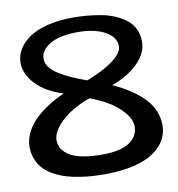

<svg xmlns="http://www.w3.org/2000/svg" viewBox="-83 -814 835 903"><g transform="rotate(-10 334.0 -363.0)"><path d="M220.7 -394Q137.2 -420.4 91.3 -469Q45.4 -517.6 45.4 -571.3Q45.4 -604 62.7 -633.8Q80.1 -663.6 113.5 -687.3Q147 -710.9 201.2 -724.9Q255.4 -738.8 323.2 -738.8Q357.4 -738.8 388.9 -736.1Q420.4 -733.4 456.3 -727.1Q492.2 -720.7 521.2 -708.3Q550.3 -695.8 574.5 -678Q598.6 -660.2 612.1 -632.8Q625.5 -605.5 625.5 -571.3Q625.5 -515.1 575.9 -467.3Q526.4 -419.4 452.1 -393.6Q552.2 -347.2 602.1 -292Q651.9 -236.8 651.9 -167Q651.9 -129.4 634 -97.7Q616.2 -65.9 580.1 -40.8Q543.9 -15.6 483.6 -1.2Q423.3 13.2 344.2 13.2Q315.4 13.2 287.8 11.5Q260.3 9.8 226.8 4.6Q193.4 -0.5 165 -8.8Q136.7 -17.1 108.9 -31.7Q81.1 -46.4 61.8 -65.4Q42.5 -84.5 30.5 -112.5Q18.6 -140.6 18.6 -174.8Q18.6 -211.4 36.9 -246.6Q55.2 -281.7 85.4 -309.1Q115.7 -336.4 149.7 -357.7Q183.6 -378.9 220.7 -394ZM335.4 -351.1Q292 -336.4 250.5 -311.5Q209 -286.6 179 -251.5Q148.9 -216.3 148.9 -182.6Q148.9 -136.7 197 -108.4Q245.1 -80.1 350.6 -80.1Q438 -80.1 480 -108.9Q522 -137.7 522 -183.6Q522 -217.8 492.4 -252.2Q462.9 -286.6 422.1 -310.8Q381.3 -335 335.4 -351.1ZM335 -667.5Q248 -667.5 201.7 -639.6Q155.3 -611.8 155.3 -570.8Q155.3 -550.8 168.7 -532Q182.1 -513.2 208.3 -496.6Q234.4 -480 265.9 -465.6Q297.4 -451.2 340.3 -436Q343.8 -437.5 350.1 -439.9Q356.4 -442.4 374.5 -450.2Q392.6 -458 409.2 -466.3Q425.8 -474.6 445.8 -487.1Q465.8 -499.5 480.2 -511.7Q494.6 -523.9 504.6 -538.8Q514.6 -553.7 514.6 -567.9Q514.6 -612.8 464.8 -640.1Q415 -667.5 335 -667.5Z"/></g></svg>

Font: Coustard
Style: Regular
Weight: 400
Foundry: vernon adams
Version: Version 1.000